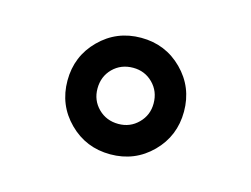

<svg xmlns="http://www.w3.org/2000/svg" viewBox="-51 -839 558 426"><g transform="rotate(15 227.5 -626.0)"><path d="M323 -531Q284.2 -492.2 228 -492.2Q171.9 -492.2 133.1 -531Q94.2 -569.8 94.2 -626Q94.2 -682.1 133.1 -720.9Q171.9 -759.8 228 -759.8Q284.2 -759.8 323 -720.9Q361.8 -682.1 361.8 -626Q361.8 -569.8 323 -531ZM228 -562Q254.9 -562 273.4 -580.6Q292 -599.1 292 -626Q292 -653.8 273.4 -672.4Q254.9 -690.9 228 -690.9Q200.2 -690.9 181.6 -672.4Q163.1 -653.8 163.1 -626Q163.1 -599.1 181.6 -580.6Q200.2 -562 228 -562Z"/></g></svg>

Font: Oakes Grotesk
Style: Bold Italic
Weight: 700
Designer: Samuel Oakes
Foundry: Samuel Oakes
Version: Version 1.0 | wf-rip DC20170320